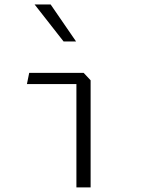

<svg xmlns="http://www.w3.org/2000/svg" viewBox="-20 -818 660 838"><path d="M313.5 0H375.5V-467.5L345 -500H107.5L97.5 -451H313.5ZM131 -798.5 257.5 -637H312L201 -798.5Z"/></svg>

Font: Monaspace Krypton ExtraLight
Style: Regular
Weight: 200
Designer: Riley Cran & the Lettermatic Team
Foundry: Lettermatic
Version: Version 1.101 (Monaspace Krypton)